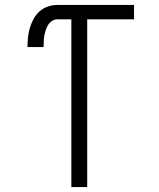

<svg xmlns="http://www.w3.org/2000/svg" viewBox="-20 -755 640 775"><path d="M268 0V-677H211Q200 -677 190 -670.5Q180 -664 174 -654Q168 -644 164.5 -633Q161 -622 159 -611Q157 -600 156.5 -588.5Q156 -577 156 -565H91Q91 -585 93 -604.5Q95 -624 100.5 -642.5Q106 -661 115.5 -678.5Q125 -696 139.5 -709Q154 -722 173 -728.5Q192 -735 211 -735H521V-677H332V0Z"/></svg>

Font: Iosevka Aile Custom Light
Style: Regular
Weight: 300
Designer: Belleve Invis
Foundry: Belleve Invis
Version: Version 17.0.2; ttfautohint (v1.8.3)